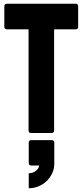

<svg xmlns="http://www.w3.org/2000/svg" viewBox="-20 -708 446 1022"><path d="M145 0Q132 0 132 -14V-552H17Q3 -552 3 -566V-674Q3 -688 17 -688H383Q396 -688 396 -674V-566Q396 -552 383 -552H268V-14Q268 0 254 0ZM133 214Q155 214 170.5 202Q186 190 189 173H146Q133 173 133 159V51Q133 38 146 38H255Q269 38 269 51V163Q269 191 257.5 215Q246 239 227.5 256.5Q209 274 184.5 284Q160 294 133 294Z"/></svg>

Font: AL Dynamic
Style: Bold
Weight: 700
Version: Version 1.000; ttfautohint (v1.8.2) -l 8 -r 50 -G 200 -x 14 